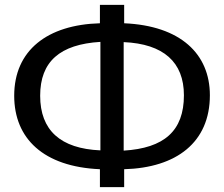

<svg xmlns="http://www.w3.org/2000/svg" viewBox="-20 -764 915 784"><path d="M837 -375C837 -544 717 -659 487 -669V-744H388V-669C174 -663 38 -559 38 -373C38 -198 158 -83 388 -73V0H487V-73C701 -79 837 -183 837 -375ZM144 -373C144 -513 225 -583 390 -593V-150C227 -157 144 -232 144 -373ZM485 -149V-592C648 -585 731 -510 731 -375C731 -229 650 -159 485 -149Z"/></svg>

Font: Glow Sans SC Normal Medium
Style: Regular
Weight: 600
Designer: Ryoko NISHIZUKA (kana, bopomofo & ideographs); Paul D. Hunt (Latin, Greek & Cyrillic); Sandoll Communications, Soo-young
Version: Version 0.93